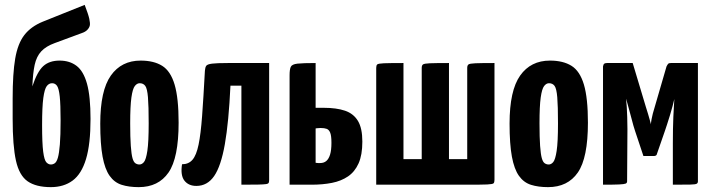

<svg xmlns="http://www.w3.org/2000/svg" viewBox="-20 -759 2930 789"><path d="M189 10Q128 10 93.5 -14Q59 -38 45.5 -99Q32 -160 32 -271V-355Q32 -457 42.5 -518.5Q53 -580 80 -615Q107 -650 156 -670L328 -739Q343 -700 347 -681.5Q351 -663 349 -654Q347 -645 339 -636.5Q331 -628 316 -623L205 -582Q169 -569 149.5 -548Q130 -527 122.5 -492.5Q115 -458 113 -404Q133 -465 158 -487.5Q183 -510 225 -510Q266 -510 294.5 -488.5Q323 -467 337.5 -415Q352 -363 352 -270Q352 -167 333.5 -105.5Q315 -44 278.5 -17Q242 10 189 10ZM189 -83Q198 -83 205.5 -88.5Q213 -94 218 -111.5Q223 -129 226 -165.5Q229 -202 229 -264Q229 -330 225.5 -362.5Q222 -395 214.5 -406Q207 -417 194 -417Q181 -417 172 -405Q163 -393 158 -356.5Q153 -320 153 -245Q153 -170 157.5 -135.5Q162 -101 170.5 -92Q179 -83 189 -83Z M550 10Q510 10 480 0.5Q450 -9 430.5 -36.5Q411 -64 401.5 -115.5Q392 -167 392 -251Q392 -387 435.5 -448.5Q479 -510 558 -510Q612 -510 646.5 -488.5Q681 -467 697.5 -411.5Q714 -356 714 -255Q714 -110 672.5 -50Q631 10 550 10ZM553 -83Q563 -83 571.5 -93Q580 -103 585.5 -139Q591 -175 591 -252Q591 -324 588 -359.5Q585 -395 577 -406Q569 -417 554 -417Q543 -417 534 -405.5Q525 -394 520 -358.5Q515 -323 515 -252Q515 -194 517.5 -159.5Q520 -125 524.5 -109Q529 -93 536.5 -88Q544 -83 553 -83Z M787 5Q755 5 738 -16.5Q721 -38 728 -84Q755 -84 771 -102.5Q787 -121 796 -164.5Q805 -208 810.5 -282Q816 -356 822 -468Q823 -482 827.5 -488.5Q832 -495 851.5 -497.5Q871 -500 917 -500H1086V-20Q1086 -13 1084.5 -8.5Q1083 -4 1073.5 -2.5Q1064 -1 1040.5 -0.5Q1017 0 972 0V-407H927Q920 -257 904 -166.5Q888 -76 860 -35.5Q832 5 787 5Z M1170 0V-450Q1170 -474 1175 -484.5Q1180 -495 1202.5 -497.5Q1225 -500 1277 -500V-316H1310Q1363 -316 1398 -304Q1433 -292 1451 -262Q1469 -232 1469 -177Q1469 -122 1453.5 -87.5Q1438 -53 1410 -34Q1382 -15 1344 -7.5Q1306 0 1260 0ZM1296 -89Q1311 -89 1321 -97.5Q1331 -106 1336.5 -124Q1342 -142 1342 -172Q1342 -201 1337 -213.5Q1332 -226 1322.5 -229.5Q1313 -233 1298 -233Q1293 -233 1289 -232.5Q1285 -232 1282.5 -232Q1280 -232 1278.5 -231.5Q1277 -231 1277 -231V-90Q1277 -90 1278 -90Q1279 -90 1281.5 -89.5Q1284 -89 1287.5 -89Q1291 -89 1296 -89Z M1526 0V-480Q1526 -490 1530 -494Q1534 -498 1557.5 -499Q1581 -500 1638 -500V-105H1713V-480Q1713 -490 1718 -494Q1723 -498 1746.5 -499Q1770 -500 1825 -500V-105H1900V-480Q1900 -490 1905 -494Q1910 -498 1933.5 -499Q1957 -500 2012 -500V-20Q2012 -10 2008.5 -6Q2005 -2 1982.5 -1Q1960 0 1903 0Z M2232 10Q2192 10 2162 0.5Q2132 -9 2112.5 -36.5Q2093 -64 2083.5 -115.5Q2074 -167 2074 -251Q2074 -387 2117.5 -448.5Q2161 -510 2240 -510Q2294 -510 2328.5 -488.5Q2363 -467 2379.5 -411.5Q2396 -356 2396 -255Q2396 -110 2354.5 -50Q2313 10 2232 10ZM2235 -83Q2245 -83 2253.5 -93Q2262 -103 2267.5 -139Q2273 -175 2273 -252Q2273 -324 2270 -359.5Q2267 -395 2259 -406Q2251 -417 2236 -417Q2225 -417 2216 -405.5Q2207 -394 2202 -358.5Q2197 -323 2197 -252Q2197 -194 2199.5 -159.5Q2202 -125 2206.5 -109Q2211 -93 2218.5 -88Q2226 -83 2235 -83Z M2458 0V-486Q2458 -486 2460 -493Q2462 -500 2475 -500H2580L2634 -320Q2639 -304 2643 -291Q2647 -278 2649.5 -268.5Q2652 -259 2653.5 -253.5Q2655 -248 2655 -248Q2654 -249 2657.5 -269Q2661 -289 2671 -321L2719 -486Q2723 -494 2726 -497Q2729 -500 2737 -500H2848V-14Q2848 -7 2843 -4Q2838 -1 2816.5 -0.5Q2795 0 2745 0V-170Q2745 -232 2747 -278.5Q2749 -325 2751 -352Q2749 -342 2744 -323.5Q2739 -305 2733 -285Q2727 -265 2721 -247Q2715 -229 2712 -220L2678 -122Q2674 -118 2669 -118H2624L2590 -220Q2587 -228 2583 -242.5Q2579 -257 2574 -276Q2569 -295 2563.5 -315Q2558 -335 2553 -353Q2553 -353 2553 -352Q2553 -351 2553 -351Q2556 -324 2557.5 -278Q2559 -232 2558 -172L2557 -14Q2557 -7 2551 -4.5Q2545 -2 2524 -1Q2503 0 2458 0Z"/></svg>

Font: Yanone Kaffeesatz
Style: Bold
Weight: 700
Designer: Yanone (Cyrillic: Daniel Pouzeot, Huerta Tipografica, and Cyreal)
Foundry: Yanone
Version: Version 2.003